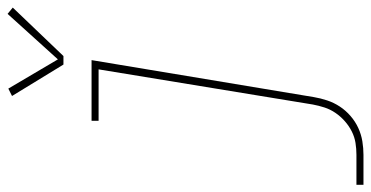

<svg xmlns="http://www.w3.org/2000/svg" viewBox="-286 -526 1002 519"><g transform="rotate(-90 215.5 -266.0)"><path d="M-24 215V196H57Q73 196 89 193.5Q105 191 120 183.5Q135 176 148 164.5Q161 153 170.5 139Q180 125 185 109.5Q190 94 193 78L288 -501H149V-520H313L213 81Q210 99 204 117Q198 135 187.5 151Q177 167 162 180Q147 193 129.5 201Q112 209 93.5 212Q75 215 57 215ZM301 -596 216 -735 236 -745 315 -611 438 -747 455 -733 324 -596Z"/></g></svg>

Font: Iosevka Etoile Thin Oblique
Style: Regular
Weight: 100
Italic angle: -9°
Designer: Belleve Invis
Foundry: Belleve Invis
Version: Version 15.5.2; ttfautohint (v1.8.4)